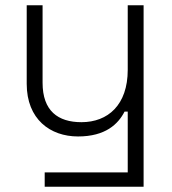

<svg xmlns="http://www.w3.org/2000/svg" viewBox="-20 -506 651 726"><path d="M149 200H523V-486H463V-242C463 -109 388 -44 288 -44C199 -44 141 -87 141 -193V-486H81V-189C81 -55 170 10 275 10C379 10 427 -37 451 -84H463V146H149Z"/></svg>

Font: Meta Space Light
Style: Regular
Weight: 300
Designer: Meta Pool / Florian Karsten
Foundry: Meta Pool / Florian Karsten
Version: Version 2.000;Glyphs 3.1.1 (3137)